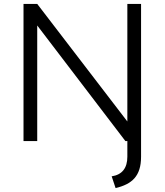

<svg xmlns="http://www.w3.org/2000/svg" viewBox="-20 -720 840 980"><path d="M550 180 570 240C653 220 700 180 700 80V-700H630V-100L170 -700H100V0H170V-590L620 0H630V80C630 137 604 172 550 180Z"/></svg>

Font: Gully Light
Style: Regular
Weight: 300
Designer: jaikishan Patel
Foundry: MagicType
Version: Version 1.000;Glyphs 3.2 (3242)